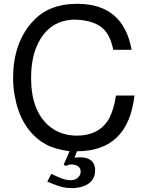

<svg xmlns="http://www.w3.org/2000/svg" viewBox="-20 -761 762 995"><path d="M378.9 22.9 366.2 56.2 391.1 54.2H394Q463.9 54.2 472.2 108.9L473.1 121.1Q473.1 184.1 407.2 206.1Q381.8 213.9 350.1 213.9L321.8 211.9Q289.1 208 225.1 180.2L246.1 140.1L254.9 144Q305.2 168.9 330.1 171.9L344.2 172.9Q381.8 172.9 395 144Q397.9 137.2 397.9 127.9Q397.9 95.2 352.1 90.8L335.9 92.8L320.8 99.1L310.1 91.8L340.8 22.9Q259.8 11.2 219.2 -12.2L191.9 -28.8Q83 -106.9 56.2 -266.1Q47.9 -309.1 47.9 -356Q47.9 -534.2 145 -645L149.9 -649.9Q231.9 -741.2 380.9 -741.2Q619.1 -741.2 662.1 -502.9H566.9Q551.8 -578.1 514.2 -612.8Q467.8 -655.8 371.1 -659.2Q242.2 -659.2 181.2 -543.9Q141.1 -469.2 141.1 -356.9Q141.1 -185.1 236.8 -106Q295.9 -58.1 377.9 -58.1Q486.8 -58.1 538.1 -134.8Q543.9 -143.1 547.9 -151.9Q569.8 -194.8 581.1 -266.1H676.8Q644 22.9 378.9 22.9Z"/></svg>

Font: SolaimanLipiNormal
Style: Normal
Weight: 400
Designer: Solaiman Karim
Version: Version 1.6.1 ; ttfautohint (v1.5.65-e2d9)